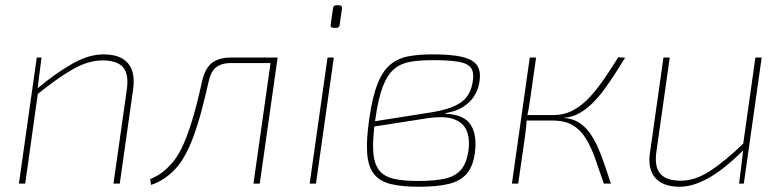

<svg xmlns="http://www.w3.org/2000/svg" viewBox="-20 -699 2986 731"><path d="M374 -492Q417 -492 444 -477Q471 -462 482 -432.5Q493 -403 487 -360L436 0H412L463 -359Q471 -418 448 -443.5Q425 -469 370 -469Q317 -469 258.5 -436Q200 -403 121 -339L122 -362Q193 -421 255.5 -456.5Q318 -492 374 -492ZM138 -480 123 -360 124 -342 76 0H52L120 -480Z M1024 -480 1021 -459H860Q823 -459 802.5 -442.5Q782 -426 774 -387Q763 -338 749 -284Q735 -230 716.5 -179Q698 -128 672 -87Q659 -67 641 -49Q623 -31 601.5 -17Q580 -3 555 5L552 -17Q588 -32 613 -55.5Q638 -79 653 -102Q673 -133 688.5 -173.5Q704 -214 716 -255.5Q728 -297 736.5 -333.5Q745 -370 750 -392Q761 -439 787 -459.5Q813 -480 861 -480ZM1037 -480 969 0H945L1013 -480Z M1251 -480 1183 0H1159L1227 -480ZM1271 -679Q1277 -679 1280 -675.5Q1283 -672 1282 -666L1273 -604Q1272 -593 1261 -593H1251Q1237 -593 1239 -606L1248 -668Q1249 -679 1261 -679Z M1626 -492Q1678 -492 1714.5 -487Q1751 -482 1773.5 -470Q1796 -458 1803.5 -436Q1811 -414 1804 -380Q1799 -354 1784 -331Q1769 -308 1742.5 -291.5Q1716 -275 1675 -268V-266Q1747 -263 1772 -224Q1797 -185 1788 -117Q1781 -65 1756.5 -37Q1732 -9 1687.5 1.5Q1643 12 1575 12Q1511 12 1469 2Q1427 -8 1404.5 -35.5Q1382 -63 1378 -114.5Q1374 -166 1386 -248Q1398 -331 1417.5 -380Q1437 -429 1466 -453Q1495 -477 1534.5 -484.5Q1574 -492 1626 -492ZM1628 -470Q1579 -470 1543 -464Q1507 -458 1481 -436.5Q1455 -415 1437.5 -369.5Q1420 -324 1409 -245Q1398 -169 1401 -122.5Q1404 -76 1423 -51.5Q1442 -27 1478.5 -18.5Q1515 -10 1572 -10Q1635 -10 1674.5 -19Q1714 -28 1735 -52.5Q1756 -77 1763 -122Q1770 -170 1756.5 -202Q1743 -234 1704.5 -246.5Q1666 -259 1595 -247L1403 -217L1405 -237L1595 -267Q1661 -276 1699 -290.5Q1737 -305 1755 -327.5Q1773 -350 1779 -383Q1786 -420 1774.5 -438.5Q1763 -457 1727.5 -463.5Q1692 -470 1628 -470Z M2360 -479Q2341 -448 2320.5 -416.5Q2300 -385 2279 -356.5Q2258 -328 2234.5 -305Q2211 -282 2185 -267.5Q2159 -253 2130 -251L2127 -250Q2158 -248 2181.5 -234Q2205 -220 2223 -196Q2241 -172 2255 -141Q2269 -110 2281 -74Q2293 -38 2306 0H2279Q2262 -50 2246.5 -94Q2231 -138 2211 -171Q2191 -204 2161 -222Q2131 -240 2084 -240L2087 -261Q2129 -261 2163.5 -280Q2198 -299 2227 -331Q2256 -363 2282.5 -402Q2309 -441 2334 -481ZM2021 -480 1998 -318Q1995 -299 1992.5 -284Q1990 -269 1985 -249Q1985 -231 1983 -214.5Q1981 -198 1979 -181L1953 0H1929L1997 -480ZM2113 -261 2110 -240H1974L1977 -261Z M2530 -480 2479 -121Q2471 -64 2494 -37.5Q2517 -11 2572 -11Q2626 -11 2682.5 -47.5Q2739 -84 2812 -154L2813 -130Q2744 -60 2682.5 -24Q2621 12 2568 12Q2504 12 2474.5 -22Q2445 -56 2455 -120L2506 -480ZM2880 -480 2812 0H2794L2810 -131L2809 -147L2856 -480Z"/></svg>

Font: Exo 2 Thin
Style: Italic
Weight: 250
Italic angle: -8°
Designer: Natanael Gama
Foundry: Natanael Gama
Version: Version 2.010